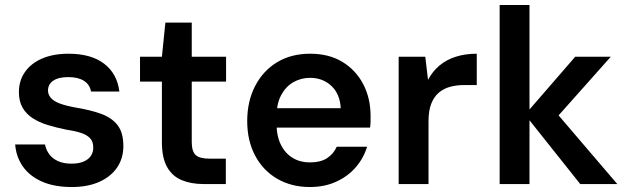

<svg xmlns="http://www.w3.org/2000/svg" viewBox="-20 -740 2518 772"><path d="M269 12Q198 12 148.5 -10Q99 -32 72 -70.5Q45 -109 41 -159H161Q165 -138 177.5 -120.5Q190 -103 212.5 -92.5Q235 -82 267 -82Q297 -82 316.5 -90.5Q336 -99 345.5 -113.5Q355 -128 355 -146Q355 -171 342 -184.5Q329 -198 304.5 -206Q280 -214 245 -219Q206 -227 171.5 -237.5Q137 -248 111 -265Q85 -282 70.5 -307.5Q56 -333 56 -370Q56 -415 80 -450Q104 -485 149 -504.5Q194 -524 256 -524Q346 -524 398.5 -484Q451 -444 460 -372H346Q341 -400 317.5 -415Q294 -430 255 -430Q215 -430 194 -415.5Q173 -401 173 -376Q173 -360 184.5 -346.5Q196 -333 220 -324Q244 -315 282 -308Q343 -298 386 -282.5Q429 -267 452.5 -237Q476 -207 476 -153Q476 -103 450.5 -66Q425 -29 378.5 -8.5Q332 12 269 12Z M798 0Q748 0 710 -16Q672 -32 651.5 -69Q631 -106 631 -169V-412H543V-512H631L645 -649H751V-512H889V-412H751V-169Q751 -131 767 -116.5Q783 -102 823 -102H888V0Z M1226 12Q1152 12 1095 -21Q1038 -54 1006 -114Q974 -174 974 -253Q974 -333 1006 -394.5Q1038 -456 1094.5 -490Q1151 -524 1227 -524Q1303 -524 1357 -491Q1411 -458 1440.5 -401.5Q1470 -345 1470 -274Q1470 -264 1470 -252.5Q1470 -241 1468 -227H1061V-305H1350Q1347 -362 1312.5 -394.5Q1278 -427 1227 -427Q1190 -427 1159.5 -409.5Q1129 -392 1110.5 -357.5Q1092 -323 1092 -271V-242Q1092 -193 1109.5 -158Q1127 -123 1157 -105Q1187 -87 1225 -87Q1269 -87 1295 -104Q1321 -121 1334 -150H1456Q1442 -104 1410.5 -67.5Q1379 -31 1332 -9.5Q1285 12 1226 12Z M1583 0V-512H1690L1701 -419Q1719 -453 1747 -476.5Q1775 -500 1813 -512Q1851 -524 1897 -524V-398H1846Q1816 -398 1790 -391Q1764 -384 1744.5 -367.5Q1725 -351 1714 -323Q1703 -295 1703 -253V0Z M2313 0 2091 -279 2293 -512H2436L2185 -230V-324L2462 0ZM1989 0V-720H2109V0Z"/></svg>

Font: DM Sans 12pt SemiBold
Style: Regular
Weight: 600
Version: Version 4.004;gftools[0.9.30]